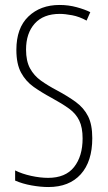

<svg xmlns="http://www.w3.org/2000/svg" viewBox="-20 -744 434 774"><path d="M352 -187Q352 -93 305.5 -41.5Q259 10 175 10Q144 10 107.5 3.5Q71 -3 41 -16V-57Q69 -43 105.5 -35Q142 -27 174 -27Q244 -27 278.5 -70.5Q313 -114 313 -186Q313 -230 299.5 -258Q286 -286 258.5 -306Q231 -326 187 -350Q148 -371 116 -393.5Q84 -416 65 -451Q46 -486 46 -543Q46 -631 94.5 -677.5Q143 -724 220 -724Q256 -724 289 -715Q322 -706 344 -695L329 -661Q300 -677 271 -682.5Q242 -688 221 -688Q155 -688 120 -649Q85 -610 85 -544Q85 -498 101 -468.5Q117 -439 145 -419Q173 -399 209 -380Q254 -356 286 -332.5Q318 -309 335 -275.5Q352 -242 352 -187Z"/></svg>

Font: Noto Sans Tamil ExtraCondensed ExtraLight
Style: Regular
Weight: 200
Width: 2
Designer: Jelle Bosma - Monotype Design Team
Foundry: Monotype Imaging Inc.
Version: Version 2.004; ttfautohint (v1.8.4.7-5d5b)